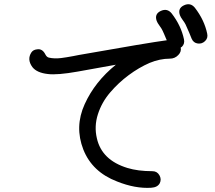

<svg xmlns="http://www.w3.org/2000/svg" viewBox="-20 -887 1040 928"><path d="M981.4 -724.6Q986.3 -703.1 971.2 -688.5Q956.1 -673.8 935.5 -676.8Q915 -679.7 906.2 -700.2Q905.3 -703.1 894.5 -729Q883.8 -754.9 877 -768.6Q874 -775.4 863.3 -790Q852.5 -804.7 849.6 -813.5Q837.9 -846.7 869.1 -861.3Q900.4 -876 921.9 -849.6Q967.8 -790 981.4 -724.6ZM869.1 -697.3Q874 -675.8 859.4 -661.1Q856.4 -659.2 853.5 -657.2Q857.4 -636.7 841.8 -621.1Q825.2 -603.5 800.8 -603.5Q752.9 -603.5 703.1 -583Q651.4 -560.5 602.1 -523.9Q552.7 -487.3 512.2 -439.9Q471.7 -392.6 453.1 -334.5Q434.6 -276.4 448.2 -218.8Q471.7 -113.3 595.7 -75.2Q646.5 -59.6 716.8 -59.6Q739.3 -59.6 750.5 -40Q761.7 -20.5 752 -1Q741.2 18.6 710.9 20.5Q633.8 25.4 545.9 -9.8Q425.8 -55.7 382.8 -164.1Q339.8 -274.4 389.2 -383.3Q438.5 -492.2 540 -574.2L355.5 -541Q256.8 -523.4 210.9 -529.3Q158.2 -535.2 136.7 -562.5Q109.4 -599.6 131.8 -633.8Q140.6 -646.5 158.2 -648.4Q184.6 -653.3 199.2 -624Q206.1 -610.4 216.8 -608.4Q242.2 -602.5 275.4 -606.4Q291 -608.4 302.7 -610.4Q314.5 -612.3 333 -615.7Q351.6 -619.1 360.4 -621.1Q703.1 -681.6 786.1 -692.4Q784.2 -696.3 782.2 -701.2Q771.5 -727.5 764.6 -741.2Q761.7 -748 751 -762.7Q740.2 -777.3 737.3 -786.1Q725.6 -819.3 756.8 -834Q788.1 -848.6 809.6 -822.3Q855.5 -762.7 869.1 -697.3Z"/></svg>

Font: irohamaru Regular
Style: Regular
Weight: 400
Designer: [Source Han Sans]
Ryoko NISHIZUKA  (kana & ideographs); Paul D. Hunt (Latin, Greek & Cyrillic); Wenlong ZHANG  (bopomofo
Version: Version 1.00